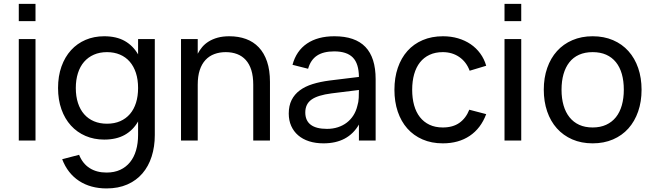

<svg xmlns="http://www.w3.org/2000/svg" viewBox="-20 -748 3475 1022"><path d="M80 -635.5V-727.5H169V-635.5ZM80 0V-540H169V0Z M534.5 -555Q600 -555 644.2 -529.8Q688.5 -504.5 715 -458.5V-540H804V-29Q804 33 787.2 85.2Q770.5 137.5 738 175.2Q705.5 213 657.5 234Q609.5 255 547 255Q505 255 468.2 245Q431.5 235 401.2 215.2Q371 195.5 348.2 166.5Q325.5 137.5 311 99.5L401 76Q419.5 122.5 456.8 146.5Q494 170.5 547 170.5Q588.5 170.5 619.8 156Q651 141.5 672.2 115.2Q693.5 89 704.2 52Q715 15 715 -30V-101.5Q688.5 -55 644 -30Q599.5 -5 534.5 -5Q480.5 -5 435.2 -24.5Q390 -44 357.5 -79.8Q325 -115.5 307 -166.2Q289 -217 289 -279.5Q289 -343 307.2 -394Q325.5 -445 358 -480.8Q390.5 -516.5 435.5 -535.8Q480.5 -555 534.5 -555ZM549.5 -89.5Q589 -89.5 619.8 -103Q650.5 -116.5 671.8 -141.2Q693 -166 704 -201Q715 -236 715 -279.5Q715 -324.5 703.5 -359.8Q692 -395 670.5 -419.8Q649 -444.5 618.2 -457.5Q587.5 -470.5 549.5 -470.5Q510.5 -470.5 479.8 -457Q449 -443.5 427.5 -418.8Q406 -394 394.8 -358.5Q383.5 -323 383.5 -279.5Q383.5 -235 395 -199.8Q406.5 -164.5 428 -140Q449.5 -115.5 480.2 -102.5Q511 -89.5 549.5 -89.5Z M1328 -297Q1328 -342 1317.8 -374.8Q1307.5 -407.5 1288.2 -428.8Q1269 -450 1242 -460.2Q1215 -470.5 1181.5 -470.5Q1148.5 -470.5 1121 -460.2Q1093.5 -450 1073.8 -428.8Q1054 -407.5 1043.2 -374.8Q1032.5 -342 1032.5 -297V0H943.5V-540H1032.5V-462Q1042 -480.5 1056.2 -497.5Q1070.5 -514.5 1091 -527.2Q1111.5 -540 1138.5 -547.5Q1165.5 -555 1200.5 -555Q1249.5 -555 1289.2 -540.5Q1329 -526 1357.5 -496Q1386 -466 1401.5 -420.2Q1417 -374.5 1417 -312V0H1328Z M1760 -555Q1870.5 -555 1925 -498.2Q1979.5 -441.5 1979.5 -326.5V0H1890.5V-85Q1862 -35.5 1814.8 -10.2Q1767.5 15 1702 15Q1659.5 15 1625.2 4Q1591 -7 1567 -27.8Q1543 -48.5 1530 -77.8Q1517 -107 1517 -143.5Q1517 -185 1532.2 -215.5Q1547.5 -246 1575.8 -267Q1604 -288 1644.2 -300.5Q1684.5 -313 1735 -319.5L1890.5 -338.5Q1890 -409.5 1858 -442Q1826 -474.5 1759 -474.5Q1701.5 -474.5 1667.5 -452Q1633.5 -429.5 1620 -382L1537 -403Q1557 -477.5 1614.2 -516.2Q1671.5 -555 1760 -555ZM1745 -251Q1671 -241.5 1638 -217.8Q1605 -194 1605 -149.5Q1605 -106 1634 -84Q1663 -62 1720.5 -62Q1752 -62 1778.8 -70.8Q1805.5 -79.5 1826.2 -95.5Q1847 -111.5 1861.2 -134Q1875.5 -156.5 1882 -184Q1888.5 -204.5 1889.5 -227Q1890.5 -249.5 1890.5 -267.5V-269Z M2337 15Q2277 15 2229.2 -5.8Q2181.5 -26.5 2148.2 -64Q2115 -101.5 2097.2 -154Q2079.5 -206.5 2079.5 -270Q2079.5 -334.5 2097.5 -387Q2115.5 -439.5 2148.8 -476.8Q2182 -514 2230 -534.5Q2278 -555 2338 -555Q2381 -555 2418.2 -544Q2455.5 -533 2485.2 -512.8Q2515 -492.5 2536.2 -463.5Q2557.5 -434.5 2568 -398L2480 -371.5Q2462.5 -418.5 2424.8 -444.5Q2387 -470.5 2337 -470.5Q2297 -470.5 2266.5 -456.2Q2236 -442 2215.5 -416Q2195 -390 2184.5 -353Q2174 -316 2174 -270Q2174 -225 2184.2 -188Q2194.5 -151 2215 -124.8Q2235.5 -98.5 2266 -84Q2296.5 -69.5 2337 -69.5Q2390.5 -69.5 2425.2 -94Q2460 -118.5 2478 -164L2568 -140.5Q2539.5 -64.5 2480.2 -24.8Q2421 15 2337 15Z M2665.5 -635.5V-727.5H2754.5V-635.5ZM2665.5 0V-540H2754.5V0Z M3134.5 15Q3074.5 15 3026.2 -6Q2978 -27 2944.2 -64.8Q2910.5 -102.5 2892.5 -155Q2874.5 -207.5 2874.5 -270.5Q2874.5 -334 2892.8 -386.2Q2911 -438.5 2944.8 -476Q2978.5 -513.5 3026.8 -534.2Q3075 -555 3134.5 -555Q3195 -555 3243.2 -534.2Q3291.5 -513.5 3325.2 -475.8Q3359 -438 3377 -385.8Q3395 -333.5 3395 -270.5Q3395 -207 3376.8 -154.5Q3358.5 -102 3324.8 -64.2Q3291 -26.5 3242.8 -5.8Q3194.5 15 3134.5 15ZM3134.5 -69.5Q3175.5 -69.5 3206.5 -83.8Q3237.5 -98 3258.5 -124.2Q3279.5 -150.5 3290 -187.8Q3300.5 -225 3300.5 -270.5Q3300.5 -317 3290 -354Q3279.5 -391 3258.5 -417Q3237.5 -443 3206.5 -456.8Q3175.5 -470.5 3134.5 -470.5Q3093.5 -470.5 3062.2 -456.5Q3031 -442.5 3010.5 -416.2Q2990 -390 2979.5 -353.2Q2969 -316.5 2969 -270.5Q2969 -224 2979.8 -187Q2990.5 -150 3011.5 -123.8Q3032.5 -97.5 3063.2 -83.5Q3094 -69.5 3134.5 -69.5Z"/></svg>

Font: Vela Sans Med
Style: Regular
Weight: 500
Designer: Principal design: Mikhail Sharanda - project Manrope.
Design modification: Ravid Balaliev
Foundry: Mikhail Sharanda
Version: Version 1.001